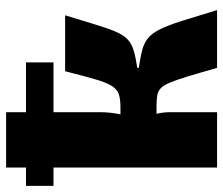

<svg xmlns="http://www.w3.org/2000/svg" viewBox="-78 -659 730 628"><g transform="rotate(-90 287.0 -345.0)"><path d="M551 -497Q532 -435 519.5 -394Q507 -353 496 -328.5Q485 -304 471 -291.5Q457 -279 435 -272.5Q413 -266 379 -261V-256Q414 -251 437 -245Q460 -239 476 -226Q492 -213 505 -187Q518 -161 532.5 -115.5Q547 -70 568 0H379Q362 -60 350.5 -97.5Q339 -135 330 -156Q321 -177 311 -185.5Q301 -194 287.5 -196Q274 -198 253 -198L250 -316Q277 -316 293 -321.5Q309 -327 320 -344.5Q331 -362 341.5 -398Q352 -434 368 -497ZM234 -690V-380Q234 -351 227.5 -319Q221 -287 208 -260Q219 -236 226.5 -207.5Q234 -179 234 -157V0H53V-690ZM293 -316V-198H191V-316ZM397 -625V-535H-7V-625Z"/></g></svg>

Font: Exo 2 ExtraBold
Style: Regular
Weight: 800
Designer: Natanael Gama
Foundry: Natanael Gama
Version: Version 2.010